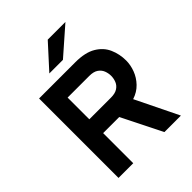

<svg xmlns="http://www.w3.org/2000/svg" viewBox="-253 -1058 1196 1196"><g transform="rotate(-45 345.0 -460.5)"><path d="M83 0V-700H401.6Q488.9 -700 539.7 -669.6Q590.5 -639.3 612.2 -589.8Q634 -540.3 634 -483.6Q634 -443.9 618.8 -403.4Q603.6 -362.8 572.5 -330.4Q541.5 -297.9 494.4 -282.6L632.4 0H487L354.4 -265.2H212.6V0ZM212.6 -387H403.6Q440 -387 461.2 -400.8Q482.5 -414.5 491.4 -436.4Q500.4 -458.3 500.4 -482.8Q500.4 -505.2 492 -527.1Q483.6 -549 462.5 -563.6Q441.3 -578.2 403.6 -578.2H212.6ZM238.4 -765 380.4 -921H536.2L358.2 -765Z"/></g></svg>

Font: Overpass
Style: Regular
Weight: 400
Designer: Delve Withrington, Dave Bailey, Thomas Jockin
Foundry: Delve Fonts LLC
Version: Version 4.000